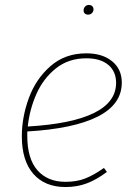

<svg xmlns="http://www.w3.org/2000/svg" viewBox="-20 -744 549 774"><path d="M90 -214V-196Q90 -104 131 -57.5Q172 -11 244 -11Q289 -11 323.5 -24.5Q358 -38 399 -67L411 -51Q370 -20 330.5 -5Q291 10 244 10Q161 10 114.5 -43Q68 -96 68 -195Q68 -271 96 -348Q124 -425 183 -477Q242 -529 328 -529Q393 -529 432 -497Q471 -465 471 -411Q471 -323 374 -274Q277 -225 90 -214ZM92 -234Q448 -255 448 -410Q448 -456 416.5 -482.5Q385 -509 328 -509Q256 -509 205 -468Q154 -427 126.5 -364.5Q99 -302 92 -234ZM317 -702Q317 -711 323 -717.5Q329 -724 338 -724Q347 -724 352 -719Q357 -714 357 -706Q357 -698 351 -691.5Q345 -685 335 -685Q327 -685 322 -689.5Q317 -694 317 -702Z"/></svg>

Font: Fira Sans Thin
Style: Italic
Weight: 250
Italic angle: -8°
Designer: Carrois Corporate & Edenspiekermann AG
Foundry: Carrois Corporate GbR & Edenspiekermann AG
Version: Version 4.203